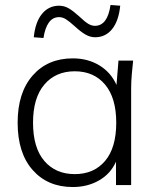

<svg xmlns="http://www.w3.org/2000/svg" viewBox="-20 -745 631 773"><path d="M273 8Q172 8 111.5 -60.5Q51 -129 51 -251Q51 -372 111.5 -441Q172 -510 273 -510Q334 -510 380.5 -481.5Q427 -453 449 -403L457 -501H516Q513 -473 510.5 -444.5Q508 -416 508 -389V0H447V-94Q425 -45 378.5 -18.5Q332 8 273 8ZM281 -44Q358 -44 403 -97Q448 -150 448 -251Q448 -351 403 -404.5Q358 -458 281 -458Q204 -458 158.5 -404.5Q113 -351 113 -251Q113 -150 158.5 -97Q204 -44 281 -44ZM155 -592 116 -595Q122 -656 149 -689Q176 -722 218 -722Q239 -722 257.5 -711Q276 -700 300 -678Q322 -657 335.5 -649Q349 -641 362 -641Q413 -641 425 -725L464 -722Q458 -661 431.5 -628Q405 -595 363 -595Q343 -595 324 -606Q305 -617 280 -640Q259 -659 245.5 -667.5Q232 -676 218 -676Q192 -676 176.5 -654Q161 -632 155 -592Z"/></svg>

Font: Mulish Light
Style: Regular
Weight: 300
Designer: Vernon Adams
Foundry: Vernon Adams
Version: Version 3.603; ttfautohint (v1.8.3)